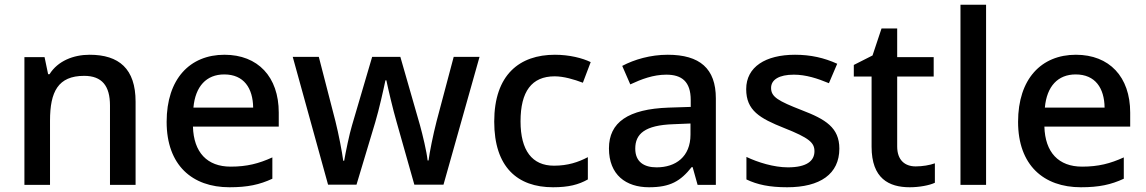

<svg xmlns="http://www.w3.org/2000/svg" viewBox="-20 -780 4836 810"><path d="M358 -549C290 -549 224 -523 189 -467H183L168 -539H83V0H191V-271C191 -393 225 -460 335 -460C410 -460 444 -418 444 -335V0H552V-351C552 -490 482 -549 358 -549Z M927 -549C781 -549 683 -447 683 -266C683 -83 791 10 948 10C1025 10 1075 -1 1129 -26V-116C1072 -90 1022 -77 953 -77C854 -77 797 -137 794 -246H1156V-305C1156 -456 1068 -549 927 -549ZM926 -466C1009 -466 1047 -408 1048 -326H796C804 -416 851 -466 926 -466Z M1653 -266 1728 -1H1851L2003 -540H1894L1822 -269C1807 -211 1792 -136 1788 -103H1784C1780 -141 1763 -211 1752 -251L1669 -540H1550L1465 -251C1454 -215 1438 -137 1432 -102H1428C1423 -140 1409 -213 1395 -269L1325 -540H1215L1364 -1H1484L1563 -264C1579 -317 1599 -407 1606 -441H1610C1617 -407 1638 -317 1653 -266Z M2313 10C2379 10 2421 -1 2460 -23V-117C2420 -96 2376 -81 2317 -81C2225 -81 2176 -145 2176 -268C2176 -394 2223 -458 2320 -458C2358 -458 2402 -445 2439 -431L2472 -518C2437 -535 2382 -549 2321 -549C2172 -549 2065 -465 2065 -267C2065 -75 2163 10 2313 10Z M2797 -549C2724 -549 2656 -529 2605 -502L2639 -424C2686 -446 2736 -465 2791 -465C2856 -465 2894 -436 2894 -358V-329L2801 -326C2630 -320 2549 -264 2549 -154C2549 -42 2621 10 2718 10C2808 10 2851 -16 2898 -75H2902L2923 0H3000V-365C3000 -491 2932 -549 2797 -549ZM2821 -256 2893 -259V-212C2893 -119 2831 -74 2750 -74C2697 -74 2660 -97 2660 -153C2660 -215 2700 -252 2821 -256Z M3521 -153C3521 -242 3462 -277 3363 -315C3263 -354 3233 -371 3233 -409C3233 -444 3267 -465 3329 -465C3380 -465 3429 -449 3477 -429L3512 -511C3457 -536 3400 -549 3334 -549C3210 -549 3128 -498 3128 -404C3128 -314 3185 -281 3288 -240C3394 -198 3416 -178 3416 -142C3416 -101 3383 -74 3304 -74C3245 -74 3177 -95 3129 -118V-23C3175 -1 3226 10 3301 10C3440 10 3521 -46 3521 -153Z M3843 -78C3797 -78 3765 -105 3765 -162V-457H3919V-539H3765V-660H3699L3661 -546L3582 -506V-457H3657V-161C3657 -27 3730 10 3818 10C3858 10 3901 2 3924 -9V-91C3902 -83 3871 -78 3843 -78Z M4140 0V-760H4032V0Z M4519 -549C4373 -549 4275 -447 4275 -266C4275 -83 4383 10 4540 10C4617 10 4667 -1 4721 -26V-116C4664 -90 4614 -77 4545 -77C4446 -77 4389 -137 4386 -246H4748V-305C4748 -456 4660 -549 4519 -549ZM4518 -466C4601 -466 4639 -408 4640 -326H4388C4396 -416 4443 -466 4518 -466Z"/></svg>

Font: Noto Sans Lisu Medium
Style: Regular
Weight: 500
Designer: Monotype Design Team. David Williams.
Foundry: Monotype Imaging Inc.
Version: Version 2.102